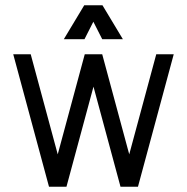

<svg xmlns="http://www.w3.org/2000/svg" viewBox="-20 -705 706 725"><path d="M435 0 570 -500H636L501 0ZM165 0 30 -500H96L231 0ZM165 0 300 -500H366L231 0ZM435 0 300 -500H366L501 0ZM298 -685H364L299 -557H221ZM367 -685 444 -557H366L301 -685Z"/></svg>

Font: Akshar Light
Style: Regular
Weight: 300
Designer: Tall Chai
Foundry: Tall Chai
Version: Version 1.100